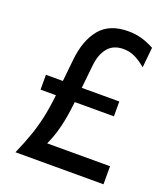

<svg xmlns="http://www.w3.org/2000/svg" viewBox="-132 -807 784 900"><g transform="rotate(20 260.0 -357.0)"><path d="M50 0Q74 -55 91 -103Q108 -151 119 -202Q130 -253 137 -318L156 -500Q166 -599 213 -656.5Q260 -714 354 -714Q390 -714 421.5 -705Q453 -696 484 -679L474 -578Q446 -602 419 -615Q392 -628 361 -628Q311 -628 284 -595.5Q257 -563 251 -508L232 -326Q225 -261 215.5 -215Q206 -169 192 -130.5Q178 -92 155 -49L133 -90H489V0ZM60 -316V-390H426V-316Z"/></g></svg>

Font: Cabin VF Beta
Style: Regular
Weight: 400
Designer: Pablo Impallari
Foundry: Pablo Impallari. http://www.impallari.com Igino Marini. http://www.ikern.com
Version: Version 2.200